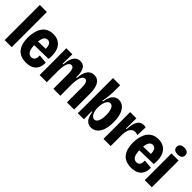

<svg xmlns="http://www.w3.org/2000/svg" viewBox="152 -1687 2676 2676"><g transform="rotate(45 1490.0 -349.0)"><path d="M39 0V-693H178V0Z M468 13Q406 13 362.5 -6.5Q319 -26 292.5 -62Q266 -98 253.5 -146.5Q241 -195 241 -253Q241 -310 253 -361.5Q265 -413 290.5 -453Q316 -493 358 -516.5Q400 -540 461 -540Q518 -540 559 -518.5Q600 -497 624.5 -458Q649 -419 657 -365.5Q665 -312 658 -247L335 -240V-314L551 -319L528 -275Q533 -327 526.5 -361Q520 -395 503.5 -411.5Q487 -428 461 -428Q432 -428 414 -408.5Q396 -389 387.5 -352.5Q379 -316 379 -264Q379 -175 401.5 -134Q424 -93 468 -93Q489 -93 502.5 -101Q516 -109 524 -122.5Q532 -136 535 -155Q538 -174 537 -195L666 -183Q668 -147 659.5 -112.5Q651 -78 628.5 -49.5Q606 -21 567 -4Q528 13 468 13Z M728 0V-303L727 -527H846L843 -336H855Q861 -411 879 -455Q897 -499 926 -519.5Q955 -540 994 -540Q1037 -540 1063 -517.5Q1089 -495 1101 -450Q1113 -405 1111 -337H1122Q1129 -411 1148 -455Q1167 -499 1197 -519.5Q1227 -540 1268 -540Q1304 -540 1330 -525Q1356 -510 1373.5 -481.5Q1391 -453 1399.5 -410.5Q1408 -368 1408 -312V0H1267V-287Q1267 -329 1261.5 -357Q1256 -385 1244.5 -399Q1233 -413 1213 -413Q1189 -413 1171.5 -390Q1154 -367 1145.5 -325.5Q1137 -284 1136 -225V0H999V-288Q999 -330 993.5 -357.5Q988 -385 976.5 -399Q965 -413 945 -413Q921 -413 904 -391Q887 -369 878 -326.5Q869 -284 869 -222V0Z M1750 13Q1711 13 1682.5 -6Q1654 -25 1636 -63Q1618 -101 1610 -156H1598L1600 0H1480L1481 -236V-693H1622V-562Q1622 -534 1619 -501.5Q1616 -469 1611 -434.5Q1606 -400 1599 -363H1612Q1621 -422 1640 -461Q1659 -500 1688 -519Q1717 -538 1756 -538Q1806 -538 1843.5 -506Q1881 -474 1902 -413Q1923 -352 1923 -264Q1923 -170 1900 -108.5Q1877 -47 1838 -17Q1799 13 1750 13ZM1704 -100Q1728 -100 1744.5 -119Q1761 -138 1770 -173.5Q1779 -209 1779 -258Q1779 -310 1770 -346Q1761 -382 1744.5 -401Q1728 -420 1704 -420Q1689 -420 1675.5 -411Q1662 -402 1652 -386.5Q1642 -371 1635.5 -351Q1629 -331 1625 -308.5Q1621 -286 1621 -264V-249Q1621 -221 1626.5 -194.5Q1632 -168 1643 -146.5Q1654 -125 1669 -112.5Q1684 -100 1704 -100Z M1986 0V-280L1985 -527H2108L2106 -324H2118Q2122 -403 2139 -449Q2156 -495 2184 -515Q2212 -535 2248 -535Q2258 -535 2268 -533.5Q2278 -532 2289 -527L2282 -371Q2270 -377 2257 -379.5Q2244 -382 2233 -382Q2201 -382 2178 -364Q2155 -346 2142 -309Q2129 -272 2128 -217V0Z M2540 13Q2478 13 2434.5 -6.5Q2391 -26 2364.5 -62Q2338 -98 2325.5 -146.5Q2313 -195 2313 -253Q2313 -310 2325 -361.5Q2337 -413 2362.5 -453Q2388 -493 2430 -516.5Q2472 -540 2533 -540Q2590 -540 2631 -518.5Q2672 -497 2696.5 -458Q2721 -419 2729 -365.5Q2737 -312 2730 -247L2407 -240V-314L2623 -319L2600 -275Q2605 -327 2598.5 -361Q2592 -395 2575.5 -411.5Q2559 -428 2533 -428Q2504 -428 2486 -408.5Q2468 -389 2459.5 -352.5Q2451 -316 2451 -264Q2451 -175 2473.5 -134Q2496 -93 2540 -93Q2561 -93 2574.5 -101Q2588 -109 2596 -122.5Q2604 -136 2607 -155Q2610 -174 2609 -195L2738 -183Q2740 -147 2731.5 -112.5Q2723 -78 2700.5 -49.5Q2678 -21 2639 -4Q2600 13 2540 13Z M2800 0V-527H2940V0ZM2870 -577Q2829 -577 2807 -594Q2785 -611 2785 -643Q2785 -676 2807 -693.5Q2829 -711 2870 -711Q2911 -711 2933 -693.5Q2955 -676 2955 -643Q2955 -611 2933 -594Q2911 -577 2870 -577Z"/></g></svg>

Font: Bricolage Grotesque 72pt SemiCondensed
Style: Bold
Weight: 700
Width: 4
Designer: Mathieu Triay
Foundry: Atelier Triay
Version: Version 1.001;gftools[0.9.33.dev8+g029e19f]